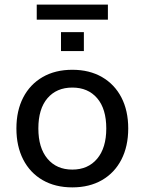

<svg xmlns="http://www.w3.org/2000/svg" viewBox="-20 -802 626 831"><path d="M293 9Q219 9 164.5 -22.5Q110 -54 80.5 -111.5Q51 -169 51 -246Q51 -323 80.5 -380Q110 -437 164.5 -468.5Q219 -500 293 -500Q367 -500 421.5 -468.5Q476 -437 505.5 -380Q535 -323 535 -246Q535 -169 505.5 -111.5Q476 -54 421.5 -22.5Q367 9 293 9ZM293 -68Q361 -68 400.5 -115Q440 -162 440 -246Q440 -331 400.5 -377Q361 -423 293 -423Q225 -423 185.5 -377Q146 -331 146 -246Q146 -162 185.5 -115Q225 -68 293 -68ZM139 -717V-782H447V-717ZM244 -581V-663H343V-581Z"/></svg>

Font: Nunito Sans 10pt Medium
Style: Regular
Weight: 500
Designer: Vernon Adams
Foundry: Vernon Adams
Version: Version 3.101;gftools[0.9.27]